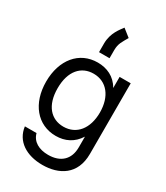

<svg xmlns="http://www.w3.org/2000/svg" viewBox="-242 -902 1050 1214"><g transform="rotate(30 282.5 -295.0)"><path d="M277.3 210.9C397.5 210.9 503.9 152.3 503.9 0V-515.6H422.9V-435.1H422.4C386.7 -498.5 325.7 -525.4 258.8 -525.4C124.5 -525.4 35.2 -417 35.2 -257.8C35.2 -99.1 124.5 9.8 258.8 9.8C326.7 9.8 383.3 -18.1 421.4 -78.1H421.9V0C421.9 87.9 367.2 137.7 277.3 137.7C210.9 137.7 160.2 110.4 145.5 54.7H60.5C73.2 156.2 161.1 210.9 277.3 210.9ZM271.5 -64.9C182.1 -64.9 119.1 -131.3 119.1 -257.8C119.1 -384.3 182.1 -451.2 271.5 -451.2C367.2 -451.2 427.7 -374.5 427.7 -257.8C427.7 -141.1 367.2 -64.9 271.5 -64.9ZM231.9 -648.4V-585.9H308.6V-644.5C308.6 -692.9 325.7 -714.4 349.6 -756.8L293.9 -800.8C275.9 -774.9 231.9 -727.5 231.9 -648.4Z"/></g></svg>

Font: Raveo Display Display
Style: Regular
Weight: 400
Designer: Jakub Foglar, Rasmus Andersson (Inter)
Foundry: Jakubfoglar.com
Version: Version 1.100;Glyphs 3.2.3 (3260)